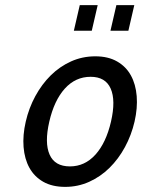

<svg xmlns="http://www.w3.org/2000/svg" viewBox="-20 -720 555 750"><path d="M234.7 10C268 10 299.4 3.3 328.8 -10C358.2 -23.3 384.6 -41.5 407.9 -64.5C431.2 -87.5 451.3 -114.5 468.1 -145.5C484.9 -176.5 497.4 -209.7 505.6 -245C513.7 -280.3 516.5 -313.5 514 -344.5C511.5 -375.5 503.9 -402.5 491.2 -425.5C478.5 -448.5 460.6 -466.7 437.3 -480C414.1 -493.3 385.8 -500 352.4 -500C318.4 -500 286.7 -493.3 257.3 -480C227.9 -466.7 201.5 -448.5 178.2 -425.5C154.9 -402.5 134.9 -375.5 118 -344.5C101.2 -313.5 88.7 -280.3 80.6 -245C72.4 -209.7 69.6 -176.5 72.1 -145.5C74.6 -114.5 82.2 -87.5 94.9 -64.5C107.6 -41.5 125.6 -23.3 148.8 -10C172.1 3.3 200.7 10 234.7 10ZM334 -420C372.6 -420 398.8 -404.7 412.3 -374C425.9 -343.3 426.3 -300.3 413.6 -245C400.8 -189.7 380.5 -146.7 352.8 -116C325 -85.3 291.8 -70 253.2 -70C213.8 -70 187.4 -85.3 173.8 -116C160.2 -146.7 159.8 -189.7 172.6 -245C185.3 -300.3 205.6 -343.3 233.3 -374C261.1 -404.7 294.6 -420 334 -420ZM411.5 -600H481.5L504.6 -700H434.6ZM268.5 -600H338.5L361.6 -700H291.6Z"/></svg>

Font: Cabin Condensed
Style: Regular
Weight: 400
Italic angle: -13°
Designer: Pablo Impallari
Foundry: Pablo Impallari. www.impallari.com Igino Marini. www.ikern.com
Version: Version 1.006